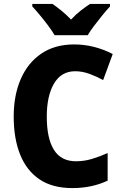

<svg xmlns="http://www.w3.org/2000/svg" viewBox="-20 -951 627 981"><path d="M364 -587Q293 -587 256 -524Q219 -461 219 -355Q219 -244 255.5 -185.5Q292 -127 368 -127Q409 -127 448 -138.5Q487 -150 530 -169V-28Q449 10 350 10Q248 10 182 -34.5Q116 -79 83 -161Q50 -243 50 -356Q50 -464 86 -547Q122 -630 191 -677Q260 -724 359 -724Q460 -724 556 -675L507 -542Q472 -561 436 -574Q400 -587 364 -587ZM259 -771Q247 -792 226.5 -819.5Q206 -847 184 -873.5Q162 -900 145 -918V-931H248Q270 -916 294.5 -896Q319 -876 343 -851Q367 -877 392 -896.5Q417 -916 440 -931H542V-918Q525 -900 503.5 -873.5Q482 -847 461.5 -820Q441 -793 428 -771Z"/></svg>

Font: Noto Sans Tamil SemiCondensed ExtraBold
Style: Regular
Weight: 800
Width: 4
Designer: Jelle Bosma - Monotype Design Team
Foundry: Monotype Imaging Inc.
Version: Version 2.004; ttfautohint (v1.8.4.7-5d5b)